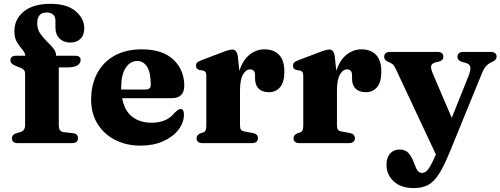

<svg xmlns="http://www.w3.org/2000/svg" viewBox="-20 -750 2622 1006"><path d="M288 -93.5Q288 -61 312 -58L363.5 -52Q388.5 -49.5 388.5 -26Q388.5 0 356.5 0H74Q42.5 0 42.5 -25Q42.5 -45.5 67.5 -52.5L84 -57Q111.5 -65 111.5 -93V-365.5Q111.5 -375 106.5 -382Q101.5 -389 87 -395L66 -403Q47.5 -411 41 -418Q34.5 -425 34.5 -434.5Q34.5 -458 65.5 -458H112.5Q111.5 -474 97.5 -489.8Q83.5 -505.5 69.5 -528Q55.5 -550.5 55.5 -586Q55.5 -650.5 105.2 -690.2Q155 -730 244.5 -730Q330.5 -730 376 -691.5Q421.5 -653 421.5 -602Q421.5 -565.5 401.2 -546.2Q381 -527 349 -527Q313.5 -527 292 -548.2Q270.5 -569.5 270.5 -605V-640.5Q270.5 -663 258 -673.8Q245.5 -684.5 224.5 -684.5Q175 -684.5 175 -628Q175 -598 190 -575.5Q205 -553 224.5 -534.2Q244 -515.5 259 -497.2Q274 -479 274 -458H372.5Q402.5 -458 402.5 -435.5Q402.5 -419 386.5 -408Q370.5 -397 334.5 -397H288Z M945.5 -300.5Q945.5 -235.5 878.5 -235.5H620Q632 -170 672.5 -138.5Q713 -107 774.5 -107Q813 -107 843.2 -119.5Q873.5 -132 895.5 -159.5Q907.5 -170.5 914 -174.8Q920.5 -179 927 -179Q936 -179 940 -170.5Q944 -162 944 -149.5Q943 -106 914 -69Q885 -32 834 -9.5Q783 13 716.5 13Q642 13 583.5 -16.8Q525 -46.5 491.2 -100.8Q457.5 -155 457.5 -227Q457.5 -306 489 -365.5Q520.5 -425 579.8 -458.2Q639 -491.5 723 -491.5Q831 -491.5 888.2 -437.8Q945.5 -384 945.5 -300.5ZM615 -291.5Q615 -286 615 -281H743.5Q770 -281 770 -305.5Q770 -369.5 750.8 -400Q731.5 -430.5 699 -430.5Q662.5 -430.5 638.8 -395Q615 -359.5 615 -291.5Z M1226.5 -451.5 1234 -378.5Q1252.5 -435.5 1287.8 -463.5Q1323 -491.5 1365 -491.5Q1415.5 -491.5 1442.8 -462Q1470 -432.5 1470 -375Q1470 -320 1447.8 -293.5Q1425.5 -267 1389.5 -267Q1353.5 -267 1335 -285.8Q1316.5 -304.5 1316.5 -338V-358Q1315.5 -386.5 1290 -386.5Q1269.5 -386.5 1253.5 -360.2Q1237.5 -334 1237.5 -274.5V-93.5Q1237.5 -77.5 1242.8 -70.2Q1248 -63 1265 -60.5L1305 -53Q1331.5 -48 1331.5 -26Q1331.5 0 1298 0H1043Q1010 0 1010 -25.5Q1010 -43 1030 -51.5L1045.5 -56.5Q1053.5 -59.5 1057.2 -67.2Q1061 -75 1061 -93V-351.5Q1061 -366 1057 -372Q1053 -378 1044 -380.5L1025.5 -383Q1007 -388 1007 -405.5Q1007 -416 1012.8 -422Q1018.5 -428 1034 -434L1133 -471.5Q1163 -483.5 1176.5 -487Q1190 -490.5 1198 -490.5Q1221.5 -490.5 1226.5 -451.5Z M1734.5 -451.5 1742 -378.5Q1760.5 -435.5 1795.8 -463.5Q1831 -491.5 1873 -491.5Q1923.5 -491.5 1950.8 -462Q1978 -432.5 1978 -375Q1978 -320 1955.8 -293.5Q1933.5 -267 1897.5 -267Q1861.5 -267 1843 -285.8Q1824.5 -304.5 1824.5 -338V-358Q1823.5 -386.5 1798 -386.5Q1777.5 -386.5 1761.5 -360.2Q1745.5 -334 1745.5 -274.5V-93.5Q1745.5 -77.5 1750.8 -70.2Q1756 -63 1773 -60.5L1813 -53Q1839.5 -48 1839.5 -26Q1839.5 0 1806 0H1551Q1518 0 1518 -25.5Q1518 -43 1538 -51.5L1553.5 -56.5Q1561.5 -59.5 1565.2 -67.2Q1569 -75 1569 -93V-351.5Q1569 -366 1565 -372Q1561 -378 1552 -380.5L1533.5 -383Q1515 -388 1515 -405.5Q1515 -416 1520.8 -422Q1526.5 -428 1542 -434L1641 -471.5Q1671 -483.5 1684.5 -487Q1698 -490.5 1706 -490.5Q1729.5 -490.5 1734.5 -451.5Z M2263 61 2264 59.5 2054 -388Q2045.5 -406.5 2036.8 -413.8Q2028 -421 2011.5 -427Q1993 -434.5 1993 -452.5Q1993 -478 2025 -478H2271.5Q2303 -478 2303 -452.5Q2303 -434 2280.5 -427.5L2264.5 -424Q2243 -418.5 2239.2 -405.5Q2235.5 -392.5 2249 -361.5L2347 -132.5L2435.5 -353.5Q2447.5 -384.5 2444 -399.8Q2440.5 -415 2418.5 -421L2400 -426Q2377 -433 2377 -452.5Q2377 -478 2408.5 -478H2550Q2582 -478 2582 -452.5Q2582 -436.5 2560.5 -426.5Q2540.5 -418 2528 -405Q2515.5 -392 2503.5 -362L2338 43Q2306.5 120 2279.8 161.8Q2253 203.5 2222.2 219.5Q2191.5 235.5 2147.5 235.5Q2081.5 235.5 2043.2 200.5Q2005 165.5 2005 113.5Q2005 76.5 2023.5 55Q2042 33.5 2073 33.5Q2104 33.5 2120 51.5Q2136 69.5 2147.5 99L2156 120.5Q2168 156 2191 156Q2201.5 156 2211 149.8Q2220.5 143.5 2232.8 123.2Q2245 103 2263 61Z"/></svg>

Font: Fraunces 9pt
Style: Bold
Weight: 700
Version: Version 1.000;[b76b70a41]